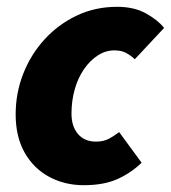

<svg xmlns="http://www.w3.org/2000/svg" viewBox="-20 -532 502 564"><path d="M226 12Q170 12 124.5 -12.5Q79 -37 52.5 -83.5Q26 -130 26 -196Q26 -259 48.5 -316Q71 -373 111.5 -417Q152 -461 206 -486.5Q260 -512 324 -512Q374 -512 409 -492.5Q444 -473 462 -450L376 -358Q363 -370 349.5 -377Q336 -384 316 -384Q290 -384 267 -369Q244 -354 226.5 -328.5Q209 -303 199.5 -269.5Q190 -236 190 -198Q190 -161 209 -138.5Q228 -116 262 -116Q285 -116 301 -125Q317 -134 330 -144L396 -54Q365 -24 325 -6Q285 12 226 12Z"/></svg>

Font: Source Sans 3 ExtraLight Black
Style: Italic
Weight: 900
Italic angle: -11°
Version: Version 3.052;hotconv 1.1.0;makeotfexe 2.6.0